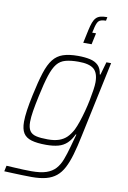

<svg xmlns="http://www.w3.org/2000/svg" viewBox="-127 -823 721 1084"><g transform="rotate(10 233.5 -280.5)"><path d="M134 201Q109 201 80 200Q51 199 24 198Q-3 197 -24 196L-17 163Q4 164 28.5 165.5Q53 167 78.5 168Q104 169 126 169Q179 169 211.5 158Q244 147 264 125Q284 103 296.5 70Q309 37 321 -7Q325 -22 331 -43.5Q337 -65 341 -79H337Q322 -47 301.5 -27.5Q281 -8 252 0Q223 8 182 8Q130 8 98 -1.5Q66 -11 51.5 -34Q37 -57 37 -99Q37 -127 42.5 -165.5Q48 -204 59 -255Q76 -335 92.5 -386.5Q109 -438 131.5 -466.5Q154 -495 188 -506.5Q222 -518 273 -518Q312 -518 342 -511.5Q372 -505 390 -487Q408 -469 412 -436H416L437 -510H464L372 -77Q359 -14 345.5 32.5Q332 79 315 111.5Q298 144 274 163.5Q250 183 216 192Q182 201 134 201ZM186 -24Q224 -24 250 -33Q276 -42 294 -59.5Q312 -77 327 -105Q337 -125 347 -154.5Q357 -184 366 -217.5Q375 -251 381.5 -284Q388 -317 392 -344Q396 -371 396 -388Q396 -442 369.5 -464Q343 -486 282 -486Q238 -486 208 -478Q178 -470 159 -446.5Q140 -423 125 -377Q110 -331 94 -255Q83 -204 77 -167Q71 -130 71 -104Q71 -71 82.5 -53.5Q94 -36 119.5 -30Q145 -24 186 -24ZM289 -596 305 -671Q311 -698 317.5 -715.5Q324 -733 334 -743.5Q344 -754 359.5 -758Q375 -762 398 -762L394 -741Q361 -741 350.5 -727.5Q340 -714 333 -678L329 -661H351L337 -596Z"/></g></svg>

Font: Saira SemiCondensed Thin
Style: Italic
Weight: 250
Width: 4
Italic angle: -12°
Designer: Hector Gatti with collaboration of the Omnibus-Type team
Foundry: Omnibus-Type
Version: Version 1.101